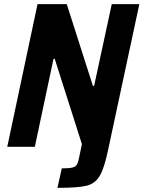

<svg xmlns="http://www.w3.org/2000/svg" viewBox="-20 -708 692 926"><path d="M362 50 375 -13 244 -424H238L148 0H15L161 -688H302L428 -294H434L519 -688H652L502 12Q483 104 460.5 141Q438 178 396.5 188Q355 198 257 198L278 104Q314 104 329.5 100Q345 96 351 85.5Q357 75 362 50Z"/></svg>

Font: Saira Semi Condensed SemiBold
Style: Italic
Weight: 600
Width: 4
Italic angle: -12°
Designer: Hector Gatti with collaboration of the Omnibus-Type team
Foundry: Omnibus-Type
Version: Version 1.001; ttfautohint (v1.8)